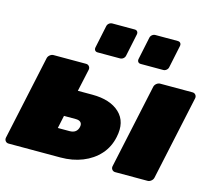

<svg xmlns="http://www.w3.org/2000/svg" viewBox="-113 -896 1141 1028"><g transform="rotate(15 458.0 -382.5)"><path d="M17 0Q6 0 -0.5 -8Q-7 -16 -5 -27L95 -493Q97 -504 106.5 -512Q116 -520 127 -520H307Q318 -520 324.5 -512Q331 -504 329 -493L302 -369H382Q482 -369 534 -320Q586 -271 567 -184Q555 -126 518 -85Q481 -44 426 -22Q371 0 304 0ZM250 -149H315Q335 -149 347 -158Q359 -167 363 -184Q367 -201 358.5 -210.5Q350 -220 330 -220H265ZM608 0Q597 0 590.5 -8Q584 -16 586 -27L686 -493Q688 -504 697.5 -512Q707 -520 718 -520H897Q908 -520 914.5 -512Q921 -504 919 -493L819 -27Q817 -16 807.5 -8Q798 0 787 0ZM590 -595Q580 -595 575 -601.5Q570 -608 572 -618L598 -742Q600 -752 608 -758.5Q616 -765 626 -765H750Q760 -765 765 -758.5Q770 -752 768 -742L742 -618Q740 -608 732 -601.5Q724 -595 714 -595ZM351 -595Q341 -595 336 -601.5Q331 -608 333 -618L359 -742Q361 -752 369 -758.5Q377 -765 387 -765H511Q521 -765 526 -758.5Q531 -752 529 -742L503 -618Q501 -608 493 -601.5Q485 -595 475 -595Z"/></g></svg>

Font: Rubik Black
Style: Italic
Weight: 900
Italic angle: -12°
Designer: Hubert and Fischer
Foundry: Hubert and Fischer
Version: Version 2.300;gftools[0.9.30]